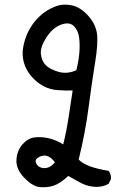

<svg xmlns="http://www.w3.org/2000/svg" viewBox="-20 -783 540 814"><path d="M144.5 9.8Q113.3 3.9 80.1 -32.2Q46.9 -68.4 49.8 -106.9Q52.7 -145.5 75.2 -170.9Q97.7 -196.3 125 -200.2Q152.3 -204.1 184.6 -197.3Q216.8 -190.4 248 -170.9Q261.7 -225.6 270.5 -284.2Q279.3 -342.8 288.1 -399.4Q258.8 -398.4 225.1 -400.9Q191.4 -403.3 164.1 -418Q136.7 -432.6 114.3 -458Q91.8 -483.4 82 -515.6Q72.3 -547.9 78.1 -581.5Q84 -615.2 96.7 -642.6Q109.4 -669.9 127.9 -692.4Q146.5 -714.8 168 -730.5Q189.5 -746.1 217.8 -756.8Q246.1 -767.6 282.7 -760.7Q319.3 -753.9 352.5 -717.8Q385.7 -681.6 391.1 -640.1Q396.5 -598.6 383.3 -518.6Q370.1 -438.5 355.5 -327.1Q340.8 -215.8 313.5 -106.4Q331.1 -88.9 362.3 -77.6Q393.6 -66.4 440.4 -58.6Q452.1 -44.9 450.2 -23.4L440.4 -3.9Q409.2 13.7 370.1 7.8Q342.8 3.9 318.4 -9.8Q293.9 -23.4 269.5 -37.1Q236.3 -5.9 208 3.9Q179.7 13.7 144.5 9.8ZM212.9 -94.7Q185.5 -131.8 154.8 -121.1Q124 -110.4 133.3 -90.8Q142.6 -71.3 167 -70.3Q191.4 -69.3 212.9 -94.7ZM303.7 -485.4Q313.5 -524.4 316.4 -559.1Q319.3 -593.8 315.4 -624Q311.5 -654.3 292.5 -672.9Q273.4 -691.4 238.3 -678.2Q203.1 -665 176.8 -624.5Q150.4 -584 153.3 -554.2Q156.2 -524.4 173.8 -506.8Q191.4 -489.3 228 -478.5Q264.6 -467.8 303.7 -485.4Z"/></svg>

Font: NaikaiFont
Style: Regular
Weight: 400
Version: Version 1.67